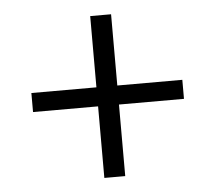

<svg xmlns="http://www.w3.org/2000/svg" viewBox="-43 -646 671 599"><g transform="rotate(-5 293.0 -346.5)"><path d="M260.3 -92.8V-316.9H56.6V-376.5H260.3V-599.6H325.7V-376.5H529.3V-316.9H325.7V-92.8Z"/></g></svg>

Font: Cascadia Mono PL Light
Style: Regular
Weight: 300
Monospace: yes
Designer: Aaron Bell
Foundry: Saja Typeworks
Version: Version 2404.023; ttfautohint (v1.8.4)